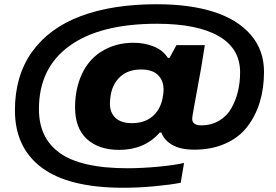

<svg xmlns="http://www.w3.org/2000/svg" viewBox="-20 -720 1293 898"><path d="M557.1 158.2Q301.8 158.2 175.8 64.5Q49.8 -29.3 49.8 -204.1Q49.8 -365.2 129.6 -477.1Q209.5 -588.9 357.4 -644.5Q505.4 -700.2 713.9 -700.2Q867.2 -700.2 978.8 -664.8Q1090.3 -629.4 1152.6 -557.6Q1214.8 -485.8 1214.8 -383.8Q1214.8 -306.6 1194.8 -241.5Q1174.8 -176.3 1135.7 -126.2Q1096.7 -76.2 1033.2 -48.1Q969.7 -20 888.2 -20Q822.3 -20 784.2 -43.2Q746.1 -66.4 734.9 -100.1H727.1Q656.2 -19 537.1 -19Q441.9 -19 386.5 -69.6Q331.1 -120.1 331.1 -217.8Q331.1 -290.5 354 -352.1Q385.3 -435.1 452.1 -477.5Q519 -520 604 -520Q655.3 -520 698.7 -502.7Q742.2 -485.4 765.1 -449.2H772.9L805.2 -508.8H938L920.9 -402.8Q914.1 -364.7 902.6 -302.5Q891.1 -240.2 885 -205.6Q878.9 -170.9 878.9 -165Q878.9 -133.8 920.9 -133.8Q968.8 -133.8 1005.4 -155.8Q1042 -177.7 1062.5 -214.4Q1083 -251 1093 -293.2Q1103 -335.4 1103 -381.8Q1103 -493.7 1002.4 -551.3Q901.9 -608.9 713.9 -608.9Q448.7 -608.9 305.4 -505.6Q162.1 -402.3 162.1 -210Q162.1 -143.6 185.1 -93.3Q208 -43 256.8 -6.6Q305.7 29.8 385.7 48.3Q465.8 66.9 576.2 66.9Q642.6 66.9 720.7 59.6Q798.8 52.2 840.8 42L825.2 134.8Q774.9 144.5 700.4 151.4Q626 158.2 557.1 158.2ZM597.2 -144Q655.8 -144 692.6 -175.3Q729.5 -206.5 740.2 -259.8Q745.1 -285.2 745.1 -298.8Q745.1 -344.2 718.5 -369.6Q691.9 -395 640.1 -395Q580.6 -395 544.2 -362.8Q507.8 -330.6 498 -276.9Q494.1 -252.9 494.1 -235.8Q494.1 -192.9 520.3 -168.5Q546.4 -144 597.2 -144Z"/></svg>

Font: Archivo Expanded ExtraBold
Style: Italic
Weight: 800
Width: 7
Italic angle: -10°
Designer: Hector Gatti
Foundry: Omnibus-Type
Version: Version 2.001